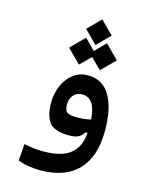

<svg xmlns="http://www.w3.org/2000/svg" viewBox="-133 -763 852 1084"><g transform="rotate(15 293.0 -221.0)"><path d="M208 235.8Q173.3 235.8 138.4 230Q103.5 224.1 78.1 213.4L85.4 115.7Q114.3 121.6 140.4 125Q166.5 128.4 199.2 128.4Q265.6 128.4 314 110.4Q362.3 92.3 388.4 48.8Q414.6 5.4 414.6 -70.3Q414.6 -133.3 404.3 -170.4Q394 -207.5 375 -223.6Q356 -239.7 328.6 -239.7Q296.4 -239.7 277.6 -218Q258.8 -196.3 258.8 -161.1Q258.8 -129.4 273.7 -117.9Q288.6 -106.4 335.4 -106.4Q367.2 -106.4 394.3 -111.6Q421.4 -116.7 460 -126.5L454.6 -37.1H399.4Q389.2 -17.6 370.6 -7.1Q352.1 3.4 314 3.4Q229.5 3.4 199.7 -34.9Q169.9 -73.2 169.9 -149.9Q169.9 -204.1 190.2 -250Q210.4 -295.9 246.8 -324Q283.2 -352.1 332 -352.1Q418.5 -352.1 461.7 -278.6Q504.9 -205.1 504.9 -75.2Q504.9 78.6 428.7 157.2Q352.5 235.8 208 235.8ZM327.6 -528.3 252.9 -603 327.6 -678.2 402.3 -603ZM388.2 -397.5 309.6 -475.6 388.2 -554.7 466.8 -475.6ZM266.1 -397.5 187.5 -475.6 266.1 -554.7 344.7 -475.6Z"/></g></svg>

Font: Cascadia Code Medium
Style: Regular
Weight: 500
Monospace: yes
Designer: Aaron Bell
Foundry: Saja Typeworks
Version: Version 2407.024